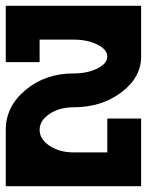

<svg xmlns="http://www.w3.org/2000/svg" viewBox="-20 -645 567 665"><path d="M468.8 -625V-449.2Q468.8 -376.5 400.1 -325Q331.5 -273.4 234.4 -273.4Q186 -273.4 151.6 -250.5Q117.2 -227.5 117.2 -195.3Q117.2 -163.1 151.6 -140.1Q186 -117.2 234.4 -117.2H351.6V-234.4H468.8V0H0V-195.3Q0 -276.4 68.6 -333.5Q137.2 -390.6 234.4 -390.6Q282.7 -390.6 317.1 -407.7Q351.6 -424.8 351.6 -449.2Q351.6 -473.6 317.1 -490.7Q282.7 -507.8 234.4 -507.8H117.2V-429.7H0V-625Z"/></svg>

Font: Leporid
Style: Regular
Weight: 400
Designer: GGBotNet
Foundry: GGBotNet
Version: 1.00